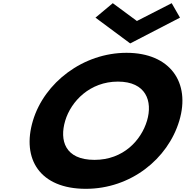

<svg xmlns="http://www.w3.org/2000/svg" viewBox="-20 -1172 1167 1207"><path d="M1111.5 -1061 1059.3 -1152 840.6 -1040 689 -1152 580.2 -1061 798.5 -899ZM186.9 -413C114.8 -172 230.9 15 519.6 15C801.1 15 1035.1 -172 1107.2 -413C1179.2 -654 1048.9 -840 775.4 -840C503.6 -840 259 -654 186.9 -413ZM389.9 -413C426.7 -536 545.8 -659 721.2 -659C897.9 -659 940.9 -536 904.2 -413C867.4 -290 755.6 -167 574.1 -167C387.7 -167 353.1 -290 389.9 -413Z"/></svg>

Font: Hussar
Style: BdSuprExtOblThree
Weight: 700
Foundry: Cannot Into Space Fonts
Version: Version 2.00